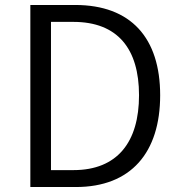

<svg xmlns="http://www.w3.org/2000/svg" viewBox="-20 -752 723 772"><path d="M102 0H285C507 0 624 -139 624 -369C624 -599 507 -732 282 -732H102ZM185 -68V-664H275C453 -664 539 -556 539 -369C539 -182 453 -68 275 -68Z"/></svg>

Font: Source Han Sans JP Normal
Style: Regular
Weight: 350
Designer: Ryoko NISHIZUKA 西塚涼子 (kana, bopomofo & ideographs); Paul D. Hunt (Latin, Greek & Cyrillic); Sandoll Communications 산돌커뮤니
Foundry: Adobe
Version: Version 2.002;hotconv 1.0.116;makeotfexe 2.5.65601